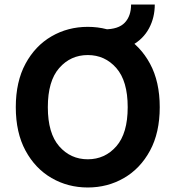

<svg xmlns="http://www.w3.org/2000/svg" viewBox="-20 -820 778 851"><path d="M50 -345Q50 -458 93 -537.5Q136 -617 208.5 -659Q281 -701 369 -701Q457 -701 529.5 -659Q602 -617 645 -537.5Q688 -458 688 -345Q688 -232 645 -152.5Q602 -73 529.5 -31Q457 11 369 11Q281 11 208.5 -31Q136 -73 93 -152.5Q50 -232 50 -345ZM192 -345Q192 -229 242.5 -171.5Q293 -114 369 -114Q445 -114 495.5 -171.5Q546 -229 546 -345Q546 -461 495.5 -518.5Q445 -576 369 -576Q293 -576 242.5 -518.5Q192 -461 192 -345ZM443 -592V-690Q505 -690 533 -719.5Q561 -749 561 -800H666Q666 -742 640.5 -694.5Q615 -647 565.5 -619.5Q516 -592 443 -592Z"/></svg>

Font: Radio Canada SemiBold
Style: Regular
Weight: 600
Designer: Charles Daoud, Etienne Aubert Bonn, Alexandre Saumier Demers, Jacques Le Bailly
Foundry: Radio-Canada
Version: Version 2.104; ttfautohint (v1.8.4.7-5d5b);gftools[0.9.28.de